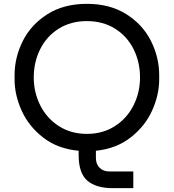

<svg xmlns="http://www.w3.org/2000/svg" viewBox="-20 -770 905 1001"><path d="M390 38V16Q281 6 205.5 -52.5Q130 -111 93 -193Q56 -275 56 -356V-378Q56 -470 98.5 -555.5Q141 -641 226.5 -695.5Q312 -750 433 -750Q554 -750 639.5 -695.5Q725 -641 767.5 -555.5Q810 -470 810 -378V-356Q810 -276 773.5 -194.5Q737 -113 662 -54Q587 5 480 16V53Q480 86 499.5 105Q519 124 551 124H675V211H568Q481 211 435.5 172Q390 133 390 38ZM710 -366Q710 -447 676 -514.5Q642 -582 579 -621Q516 -660 433 -660Q350 -660 287 -621Q224 -582 190 -514.5Q156 -447 156 -366Q156 -288 190 -220.5Q224 -153 287 -112.5Q350 -72 433 -72Q516 -72 579 -112.5Q642 -153 676 -220.5Q710 -288 710 -366Z"/></svg>

Font: Sora-SIA
Style: Regular
Weight: 400
Designer: Jonathan Barnbrook, Julián Moncada
Foundry: Barnbrook Fonts
Version: Version 2.000